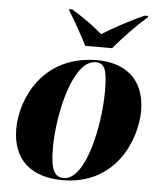

<svg xmlns="http://www.w3.org/2000/svg" viewBox="-54 -813 733 871"><g transform="rotate(5 312.0 -378.0)"><path d="M313 -606H435C476 -654 530 -713 584 -759L585 -766H570C501 -736 421 -691 380 -665C349 -692 301 -729 239 -766H227L226 -759C250 -725 293 -645 313 -606ZM263 10C504 10 591 -201 591 -334C591 -484 493 -546 374 -546C125 -546 34 -341 34 -204C34 -60 124 10 263 10ZM267 0C225 0 207 -35 207 -130C207 -290 264 -536 366 -536C408 -536 420 -508 420 -407C420 -259 370 0 267 0Z"/></g></svg>

Font: Noto Serif Display ExtraBold
Style: Italic
Weight: 800
Italic angle: -12°
Designer: Monotype Design Team
Foundry: Monotype Imaging Inc.
Version: Version 2.009